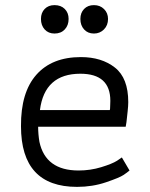

<svg xmlns="http://www.w3.org/2000/svg" viewBox="-20 -720 587 750"><path d="M481 -321Q481 -307 478.5 -284Q476 -261 474 -243L471 -225H129Q129 -196 134 -166Q158 -54 287 -54Q333 -54 375.5 -67Q418 -80 437 -92L456 -105L486 -54Q478 -47 462.5 -36.5Q447 -26 394 -8Q341 10 281 10Q62 10 62 -227Q61 -359 122 -428Q183 -497 296 -497Q377 -497 429 -456Q481 -415 481 -321ZM294 -432Q154 -432 136 -290H409L410 -296Q410 -302 410.5 -310.5Q411 -319 411 -326Q411 -432 294 -432ZM193 -700Q218 -700 233 -685Q248 -670 248 -646Q248 -621 233 -605Q218 -589 193 -589Q169 -589 154.5 -605Q140 -621 140 -646Q140 -670 154.5 -685Q169 -700 193 -700ZM402 -646Q402 -621 386 -605Q370 -589 347 -589Q323 -589 308.5 -605Q294 -621 294 -646Q294 -670 308.5 -685Q323 -700 347 -700Q371 -700 386.5 -684.5Q402 -669 402 -646Z"/></svg>

Font: Biancoenero Regular
Style: Regular
Weight: 400
Designer: Riccardo Lorusso, Umberto Mischi
Foundry: Biancoenero Edizioni
Version: Version 0.000